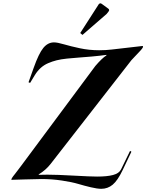

<svg xmlns="http://www.w3.org/2000/svg" viewBox="-20 -1094 899 1180"><path d="M606 -1069.8 646 -1040.5Q650.9 -1037.1 650.9 -1030.8Q650.9 -1028.8 647 -1022.9L635.3 -1008.3L486.8 -879.4L473.1 -891.1L587.4 -1068.8Q592.3 -1073.7 597.2 -1073.7Q600.1 -1073.7 606 -1069.8ZM49.3 11.2Q49.8 7.8 51 5.1Q52.2 2.4 54 -0.7Q55.7 -3.9 60.5 -10.3Q65.4 -16.6 71 -23.7Q76.7 -30.8 87.9 -45.7Q99.1 -60.5 111.3 -76.7L565.9 -688.5Q607.4 -736.8 633.8 -753.4L634.8 -756.8Q592.8 -751 543.9 -746.6Q495.1 -742.2 461.7 -740Q428.2 -737.8 391.4 -733.9Q354.5 -730 328.1 -723.4Q301.8 -716.8 276.1 -705.8Q250.5 -694.8 230.5 -676.8Q210.4 -658.7 194.3 -632.8L165 -584.5L155.3 -588.4L186.5 -675.8Q218.3 -765.6 246.3 -799.6Q274.4 -833.5 311.5 -833.5Q333 -833.5 373.5 -821.5Q414.1 -809.6 470.9 -797.4Q527.8 -785.2 589.4 -785.2Q630.9 -785.2 666.5 -789.6L856.9 -811.5Q858.9 -809.6 858.9 -806.6Q858.9 -804.7 857.7 -802.2Q856.4 -799.8 853.5 -795.7Q850.6 -791.5 847.2 -787.6Q843.8 -783.7 836.9 -776.4Q830.1 -769 824.2 -762.9Q818.4 -756.8 807.6 -745.4Q796.9 -733.9 787.6 -724.1L291 -86.4Q261.2 -48.3 218.3 -22.5L217.3 -19.5Q252.4 -20.5 271 -20.5Q329.6 -20.5 433.6 -14.6Q537.6 -8.8 576.7 -8.8Q638.2 -8.8 675 -18.6Q711.9 -28.3 724.1 -53.2L779.3 -166.5L787.6 -161.6L733.4 -47.9Q703.1 15.6 672.6 41Q642.1 66.4 602.5 66.4Q578.1 66.4 538.8 57.1Q499.5 47.9 460.9 36.4Q422.4 24.9 360.6 15.6Q298.8 6.3 235.4 6.3Q203.1 6.3 129.9 8.8Q56.6 11.2 49.3 11.2Z"/></svg>

Font: QumpellkaNo12
Style: Regular
Weight: 500
Designer: gluk (gluksza@wp.pl)
Foundry: gluk (gluksza@wp.pl)
Version: Version 00.480